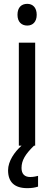

<svg xmlns="http://www.w3.org/2000/svg" viewBox="-20 -758 281 999"><path d="M122 -738C92 -738 71 -720 71 -681C71 -644 92 -625 122 -625C150 -625 171 -644 171 -681C171 -719 150 -738 122 -738ZM92 116C92 76 112 44 157 0H163V-536H78V0H92C55 33 22 81 22 128C22 188 54 221 122 221C146 221 162 218 178 213V157C169 159 156 163 137 163C108 163 92 147 92 116Z"/></svg>

Font: Noto Sans Georgian SemiCondensed
Style: Regular
Weight: 400
Width: 4
Designer: Monotype Design Team, Akaki Razmadze
Foundry: Google LLC
Version: Version 2.005